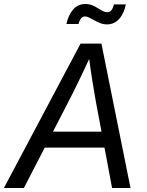

<svg xmlns="http://www.w3.org/2000/svg" viewBox="-44 -947 742 967"><path d="M-24.4 0 361.8 -727.5H466.8L613.3 0H520.5L439 -434.1Q432.1 -471.7 422.4 -532Q412.6 -592.3 400.4 -684.1H420.9Q379.9 -595.2 350.8 -535.2Q321.8 -475.1 300.3 -434.1L76.2 0ZM144 -203.6 157.2 -283.7H525.4L512.2 -203.6ZM495.6 -824.2Q477.5 -824.2 461.4 -830.3Q445.3 -836.4 431.2 -844.5Q417 -852.5 405 -858.4Q393.1 -864.3 384.3 -864.3Q370.6 -864.3 362.5 -852.1Q354.5 -839.8 351.6 -826.2H290.5Q299.8 -870.1 323.7 -898.4Q347.7 -926.8 386.2 -926.8Q404.8 -926.8 419.9 -920.7Q435.1 -914.6 448 -906.2Q460.9 -897.9 472.7 -891.8Q484.4 -885.7 496.6 -885.7Q509.3 -885.7 516.8 -895Q524.4 -904.3 530.3 -924.8H589.8Q580.6 -878.4 555.7 -851.3Q530.8 -824.2 495.6 -824.2Z"/></svg>

Font: Inter 20pt
Style: Italic
Weight: 400
Italic angle: -9.3988°
Version: Version 4.001;git-66647c0bb